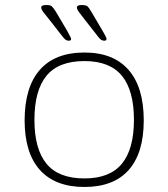

<svg xmlns="http://www.w3.org/2000/svg" viewBox="-20 -738 670 764"><path d="M316 6Q200 6 139 -61.5Q78 -129 78 -259Q78 -391 138.5 -460Q199 -529 316 -529Q431 -529 491.5 -460Q552 -391 552 -259Q552 -129 492 -61.5Q432 6 316 6ZM316 -28Q417 -28 465 -86.5Q513 -145 513 -261Q513 -378 465 -436.5Q417 -495 316 -495Q213 -495 165 -436.5Q117 -378 117 -261Q117 -145 165 -86.5Q213 -28 316 -28ZM395 -576Q388 -576 382.5 -579.5Q377 -583 368 -595L318 -659Q304 -677 295 -689Q286 -701 286 -708Q286 -718 304 -718Q321 -718 327 -713.5Q333 -709 343 -692L389 -614Q395 -604 399.5 -595Q404 -586 404 -583Q404 -576 395 -576ZM254 -576Q247 -576 241.5 -579.5Q236 -583 227 -595L177 -659Q162 -677 153 -689Q144 -701 144 -708Q144 -718 163 -718Q180 -718 185.5 -713.5Q191 -709 202 -692L248 -614Q253 -604 258 -595Q263 -586 263 -583Q263 -576 254 -576Z"/></svg>

Font: Asap Semi Expanded Thin
Style: Regular
Weight: 100
Width: 6
Designer: Pablo Cosgaya
Foundry: Omnibus-Type
Version: Version 3.001; ttfautohint (v1.8.4.7-5d5b)